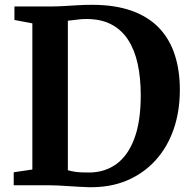

<svg xmlns="http://www.w3.org/2000/svg" viewBox="-20 -770 795 798"><path d="M347.5 8Q328.5 7.5 306.8 6.2Q285 5 263.2 3.5Q241.5 2 221.5 1Q201.5 0 185.5 0H37V-54L114.5 -65.5V-673L40 -687V-743H184Q215.5 -743 244.5 -744.8Q273.5 -746.5 302.5 -748.2Q331.5 -750 362 -750Q457.5 -750 526.5 -725.5Q595.5 -701 640 -655Q684.5 -609 706 -543.5Q727.5 -478 727.5 -396.5Q727.5 -307 701.5 -232.2Q675.5 -157.5 625.8 -103Q576 -48.5 506 -19.2Q436 10 347.5 8ZM353 -53Q417 -54 464.5 -88.8Q512 -123.5 538.5 -194.5Q565 -265.5 565 -374Q565 -447 552 -505.5Q539 -564 512 -605.2Q485 -646.5 442.2 -668.8Q399.5 -691 340 -691Q322 -691 307.2 -689.2Q292.5 -687.5 281.2 -686Q270 -684.5 262 -684V-62.5Q276 -58.5 291 -56.2Q306 -54 321.5 -53.5Q337 -53 353 -53Z"/></svg>

Font: Merriweather 36pt
Style: Bold
Weight: 700
Designer: Eben Sorkin
Foundry: Eben Sorkin
Version: Version 2.100